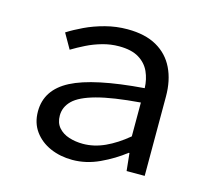

<svg xmlns="http://www.w3.org/2000/svg" viewBox="-80 -591 761 697"><g transform="rotate(15 300.0 -243.0)"><path d="M246.3 12Q200.7 12 163.1 -4.4Q125.5 -20.9 103 -51.8Q80.5 -82.7 80.5 -126.2Q80.5 -207.7 162.8 -250.3Q245.1 -292.9 433.2 -307.6Q432.1 -340.7 419.5 -368.7Q406.8 -396.6 379.1 -413.5Q351.3 -430.4 304.3 -430.4Q272.6 -430.4 242.1 -421.7Q211.5 -413.1 184.2 -399.5Q156.8 -385.9 133.8 -371.9L101.6 -428.3Q126.3 -444.2 160.6 -460.5Q194.8 -476.8 235.2 -487.4Q275.5 -498.1 318.1 -498.1Q384.7 -498.1 428.3 -473.3Q472 -448.5 493.7 -403.6Q515.5 -358.7 515.5 -298.2V0H447.5L440.6 -65.9H437.8Q397.7 -34.5 347.7 -11.2Q297.8 12 246.3 12ZM268.2 -54.3Q309.6 -54.3 350.6 -73Q391.7 -91.8 433.2 -126.4V-253.6Q329.2 -245.3 269.7 -229Q210.1 -212.7 185.6 -188.4Q161.1 -164.2 161.1 -132Q161.1 -104.6 176.3 -87.2Q191.4 -69.9 215.8 -62.1Q240.1 -54.3 268.2 -54.3Z"/></g></svg>

Font: Source Code Pro ExtraLight
Style: Regular
Weight: 200
Monospace: yes
Designer: Paul D. Hunt, Teo Tuominen
Foundry: Adobe
Version: Version 1.026;hotconv 1.1.0;makeotfexe 2.6.0